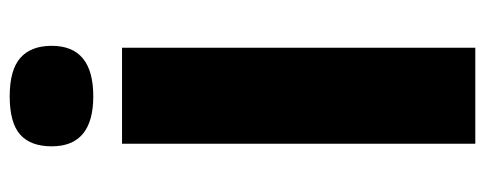

<svg xmlns="http://www.w3.org/2000/svg" viewBox="-316 -664 981 388"><g transform="rotate(-90 174.0 -470.5)"><path d="M77.1 0V-713.9H271V0ZM71.8 -856Q71.8 -898.9 95.7 -919.9Q119.6 -940.9 172.9 -940.9Q226.1 -940.9 250.5 -919.4Q274.9 -897.9 274.9 -856Q274.9 -772 172.9 -772Q71.8 -772 71.8 -856Z"/></g></svg>

Font: Open Sans ExtBd
Style: Bold
Weight: 800
Foundry: Ascender Corporation
Version: Version 1.10